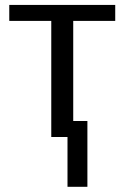

<svg xmlns="http://www.w3.org/2000/svg" viewBox="-20 -548 498 768"><path d="M185.1 -464.4H17.1V-528.3H440.9V-464.4H272.9V-64H329.6V199.2H250V0H185.1Z"/></svg>

Font: Arial
Style: Regular
Weight: 400
Designer: Steve Matteson
Foundry: Ascender Corporation
Version: Version 2.00.3